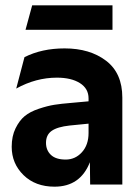

<svg xmlns="http://www.w3.org/2000/svg" viewBox="-20 -694 526 722"><path d="M76 -582 101 -674H403V-582ZM153 -157Q153 -129 171.5 -111.5Q190 -94 227 -94Q263 -94 288 -121.5Q313 -149 313 -194V-229L242 -222Q196 -217 174.5 -202Q153 -187 153 -157ZM440 -327V0H319L318 -84Q282 8 185 8Q113 8 68.5 -35.5Q24 -79 24 -142Q24 -182 38.5 -211.5Q53 -241 73 -257.5Q93 -274 126 -285Q159 -296 184.5 -300Q210 -304 247 -307L313 -313V-324Q313 -361 280.5 -381.5Q248 -402 194 -402Q115 -402 41 -361L72 -479Q137 -512 223 -512Q318 -512 379 -465.5Q440 -419 440 -327Z"/></svg>

Font: Techna Sans
Style: Regular
Weight: 400
Designer: Carl Enlund
Version: Version 1.003